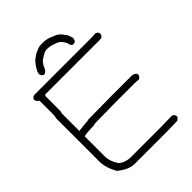

<svg xmlns="http://www.w3.org/2000/svg" viewBox="-236 -956 1058 1058"><g transform="rotate(-45 293.0 -427.0)"><path d="M535.2 -673.8Q552.7 -667.5 552.7 -652.3Q549.3 -630.9 531.2 -630.9H101.6Q95.7 -628.9 95.7 -619.1V-509.8Q91.8 -490.7 91.8 -488.3V-355.5Q130.4 -361.3 168 -363.3Q168 -365.2 169.9 -365.2Q286.1 -367.2 353.5 -367.2H511.7Q541 -363.8 541 -343.8Q541 -334 525.4 -324.2Q505.9 -326.2 496.1 -326.2H349.6Q286.1 -326.2 181.6 -324.2Q174.3 -320.3 166 -320.3H160.2Q123.5 -320.3 91.8 -314.5V-160.2Q91.8 -118.2 119.1 -78.1Q146.5 -52.7 193.4 -52.7H421.9Q457.5 -52.7 511.7 -54.7Q529.3 -48.3 529.3 -33.2Q529.3 -23.4 513.7 -13.7Q454.1 -11.7 425.8 -11.7H179.7Q132.8 -11.7 82 -54.7Q50.8 -110.4 50.8 -158.2V-494.1Q54.7 -513.2 54.7 -515.6V-628.9Q37.1 -640.1 37.1 -652.3Q37.1 -668 58.6 -671.9H513.7Q522 -671.9 535.2 -673.8ZM273.4 -841.8H304.7Q336.9 -837.9 353.5 -828.1Q392.6 -816.4 410.2 -785.2Q419.4 -780.8 429.7 -744.1V-738.3Q426.3 -716.8 408.2 -716.8Q391.1 -716.8 386.7 -746.1Q370.6 -778.8 345.7 -787.1Q309.6 -800.8 291 -800.8H279.3Q262.7 -800.8 222.7 -771.5Q203.1 -747.6 203.1 -740.2Q190.9 -712.9 175.8 -712.9Q160.2 -712.9 156.2 -734.4V-736.3Q156.2 -751.5 183.6 -789.1Q200.2 -809.6 214.8 -816.4Q214.8 -822.3 261.7 -839.8Z"/></g></svg>

Font: CEF Fonts CJK
Style: Regular
Weight: 400
Designer: PartyBoss (派对大魔王)
Version: Release 2.25